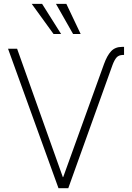

<svg xmlns="http://www.w3.org/2000/svg" viewBox="-20 -982 690 1002"><path d="M522.5 -647Q538.6 -691.9 559.8 -714.6Q581.1 -737.3 616.7 -737.3H627.4V-695.3H621.6Q599.6 -694.8 588.4 -682.1Q577.1 -669.4 566.9 -642.1L336.4 0H285.2L22 -727.5H69.3L308.1 -57.1L310.1 -58.6ZM259.3 -804.7 145.5 -961.9H199.7L298.8 -804.7ZM361.3 -804.7 272 -961.9H326.2L400.9 -804.7Z"/></svg>

Font: Inter Tight ExtraLight
Style: Regular
Weight: 250
Designer: Rasmus Andersson
Foundry: rsms
Version: Version 3.004